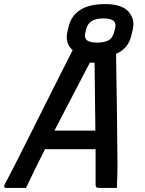

<svg xmlns="http://www.w3.org/2000/svg" viewBox="-37 -918 707 938"><path d="M90 0H-6Q-21 0 -15 -15Q8 -58 40 -121Q72 -184 109 -258Q146 -332 184 -407.5Q222 -483 256.5 -552Q291 -621 318 -673Q280 -706 292 -762L298 -786Q309 -839 353.5 -868.5Q398 -898 477 -898Q557 -898 590 -862Q623 -826 612 -776L606 -750Q598 -713 578.5 -690Q559 -667 530 -655Q532 -534 534 -397Q536 -260 537 -112Q537 -85 536 -57Q535 -29 534 0H446Q436 0 432.5 -5Q429 -10 430 -27Q430 -69 430 -109.5Q430 -150 430 -189H183Q159 -142 135.5 -94.5Q112 -47 90 0ZM468 -828Q431 -828 411 -815Q391 -802 385 -778L380 -759Q373 -734 388 -721Q402 -710 438 -710Q473 -710 493 -721Q513 -732 520 -759L525 -778Q532 -802 519 -815Q505 -828 468 -828ZM402 -612Q363 -537 319 -453Q275 -369 229 -280H429Q428 -365 427 -447Q426 -529 425 -612Z"/></svg>

Font: Recursive Sn Lnr St Med
Style: Italic
Weight: 500
Italic angle: -15°
Version: Version 1.079;hotconv 1.0.112;makeotfexe 2.5.65598; ttfautoh